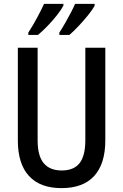

<svg xmlns="http://www.w3.org/2000/svg" viewBox="-20 -960 634 990"><path d="M523 -236Q523 -116 466 -53Q409 10 297 10Q187 10 129.5 -52.5Q72 -115 72 -236V-714H174V-236Q174 -156 205.5 -118.5Q237 -81 298 -81Q361 -81 390.5 -119Q420 -157 420 -237V-714H523ZM468 -931Q457 -910 434 -881.5Q411 -853 385 -825.5Q359 -798 338 -780H286V-792Q301 -815 317 -843Q333 -871 346.5 -897Q360 -923 367 -940H468ZM307 -931Q296 -910 274 -882Q252 -854 226 -827Q200 -800 176 -780H126V-792Q149 -827 172 -870Q195 -913 207 -940H307Z"/></svg>

Font: Noto Sans Hebrew Condensed Medium
Style: Regular
Weight: 500
Width: 3
Designer: Monotype Design Team
Foundry: Monotype Imaging Inc.
Version: Version 2.004; ttfautohint (v1.8.4.7-5d5b)